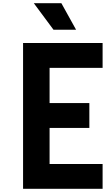

<svg xmlns="http://www.w3.org/2000/svg" viewBox="-20 -1187 707 1207"><path d="M458.3 -1000H316.4L192.7 -1166.7H365.9ZM125 -916.7H625V-760.4H291.7V-539.1H541.7V-382.8H291.7V-156.2H625V0H125Z"/></svg>

Font: TypoPRO Monoid
Style: Bold
Weight: 700
Width: 4
Monospace: yes
Designer: Andreas Larsen (@larsenwork)
Version: Version 0.61